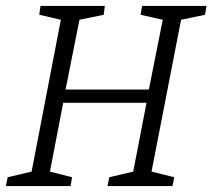

<svg xmlns="http://www.w3.org/2000/svg" viewBox="-25 -630 719 650"><path d="M-5 0 1 -30 82 -49 181 -563 108 -580 112 -610H330L326 -580L244 -563L197 -327H479L526 -563L451 -580L456 -610H674L669 -580L588 -563L488 -49L565 -30L559 0H339L345 -30L426 -49L471 -282H189L144 -49L219 -30L214 0Z"/></svg>

Font: Manuale Light
Style: Italic
Weight: 300
Italic angle: -11°
Version: Version 1.002